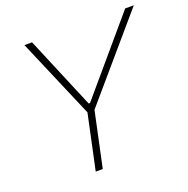

<svg xmlns="http://www.w3.org/2000/svg" viewBox="-123 -805 904 922"><g transform="rotate(-20 328.5 -344.0)"><path d="M212 0 272 -281 98 -688H137L292 -319H299L613 -688H657L308 -281L248 0Z"/></g></svg>

Font: Saira Thin
Style: Italic
Weight: 100
Italic angle: -12°
Designer: Hector Gatti with collaboration of the Omnibus-Type team
Foundry: Omnibus-Type
Version: Version 1.101